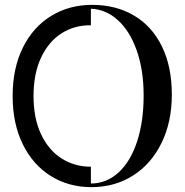

<svg xmlns="http://www.w3.org/2000/svg" viewBox="-20 -759 760 790"><path d="M118 -364Q118 -272 149 -206.5Q180 -141 233.5 -107Q287 -73 354 -73V-4Q419 -4 468.5 -50Q518 -96 544.5 -178Q571 -260 571 -366Q571 -471 542.5 -551.5Q514 -632 464.5 -676.5Q415 -721 354 -723V-655Q287 -656 233.5 -622Q180 -588 149 -522Q118 -456 118 -364ZM359 -739Q457 -739 531.5 -695Q606 -651 646.5 -567.5Q687 -484 687 -370Q687 -257 644.5 -170.5Q602 -84 527 -36.5Q452 11 356 11Q263 11 189.5 -34.5Q116 -80 74 -165Q32 -250 32 -364Q32 -478 74 -563Q116 -648 190.5 -693.5Q265 -739 359 -739Z"/></svg>

Font: Hjärnsläpp Display
Style: Regular
Weight: 400
Designer: Baptiste Guesnon
Foundry: Bloom Type
Version: Version 1.000